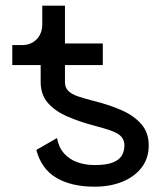

<svg xmlns="http://www.w3.org/2000/svg" viewBox="-20 -665 606 694"><path d="M214.8 -429.7H351.6V-507.8H214.8V-644.5H132.8V-577.1Q132.8 -555.2 123.8 -538.3Q114.7 -521.5 98.1 -511.7Q81.5 -502 59.6 -502H24.4V-429.7H127V-368.7Q127 -322.8 153.1 -293Q179.2 -263.2 223.6 -243.9Q268.1 -224.6 322.3 -210.4Q350.1 -203.1 370.6 -196.5Q391.1 -189.9 404.1 -182.4Q417 -174.8 423.3 -164.3Q429.7 -153.8 429.7 -139.2Q429.7 -119.6 420.7 -103.5Q411.6 -87.4 388.4 -77.9Q365.2 -68.4 322.3 -68.4Q288.1 -68.4 259.5 -78.6Q231 -88.9 211.7 -110.4Q192.4 -131.8 186 -166L111.3 -123Q129.9 -53.7 184.1 -22Q238.3 9.8 322.3 9.8Q378.4 9.8 422.6 -8.3Q466.8 -26.4 492.2 -59.8Q517.6 -93.3 517.6 -139.2Q517.6 -185.1 491.5 -215.6Q465.3 -246.1 421.1 -265.9Q377 -285.6 322.3 -299.3Q285.2 -308.6 261.2 -316.9Q237.3 -325.2 226.1 -337.2Q214.8 -349.1 214.8 -368.7Z"/></svg>

Font: Giphurs
Style: Regular
Weight: 400
Version: Version 2.010